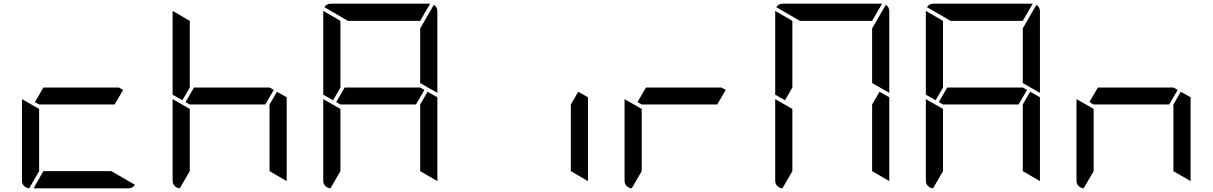

<svg xmlns="http://www.w3.org/2000/svg" viewBox="-20 -1020 6568 1040"><path d="M647 -533 601 -454H192L169 -467L215 -546H624ZM583 -93 711 -19Q699 0 676 0H162L215 -93ZM138 0Q122 -1 110.5 -12.5Q99 -24 99 -41V-483L192 -430V-93Z M968 -477 915 -507V-959V-961L1008 -907V-546ZM1463 -533 1417 -454H1008L985 -467L1031 -546H1440ZM1480 -523 1533 -493V-41V-39L1440 -93V-454ZM954 0Q938 -1 926.5 -12.5Q915 -24 915 -41V-483L1008 -430V-93Z M1784 -477 1731 -507V-959V-961L1824 -907V-546ZM2279 -533 2233 -454H1824L1801 -467L1847 -546H2256ZM2296 -523 2349 -493V-41V-39L2256 -93V-454ZM1770 0Q1754 -1 1742.5 -12.5Q1731 -24 1731 -41V-483L1824 -430V-93ZM2330 -994Q2349 -982 2349 -959V-517L2256 -570V-866ZM1865 -907 1737 -981Q1749 -1000 1772 -1000H2308H2310L2256 -907Z M3112 -523 3165 -493V-41V-39L3072 -93V-454Z M3911 -533 3865 -454H3456L3433 -467L3479 -546H3888ZM3402 0Q3386 -1 3374.5 -12.5Q3363 -24 3363 -41V-483L3456 -430V-93Z M4232 -477 4179 -507V-959V-961L4272 -907V-546ZM4744 -523 4797 -493V-41V-39L4704 -93V-454ZM4218 0Q4202 -1 4190.5 -12.5Q4179 -24 4179 -41V-483L4272 -430V-93ZM4778 -994Q4797 -982 4797 -959V-517L4704 -570V-866ZM4313 -907 4185 -981Q4197 -1000 4220 -1000H4756H4758L4704 -907Z M5048 -477 4995 -507V-959V-961L5088 -907V-546ZM5543 -533 5497 -454H5088L5065 -467L5111 -546H5520ZM5560 -523 5613 -493V-41V-39L5520 -93V-454ZM5034 0Q5018 -1 5006.5 -12.5Q4995 -24 4995 -41V-483L5088 -430V-93ZM5594 -994Q5613 -982 5613 -959V-517L5520 -570V-866ZM5129 -907 5001 -981Q5013 -1000 5036 -1000H5572H5574L5520 -907Z M6359 -533 6313 -454H5904L5881 -467L5927 -546H6336ZM6376 -523 6429 -493V-41V-39L6336 -93V-454ZM5850 0Q5834 -1 5822.5 -12.5Q5811 -24 5811 -41V-483L5904 -430V-93Z"/></svg>

Font: DSEG7 Modern
Style: Regular
Weight: 400
Designer: Keshikan(Twitter:@keshinomi_88pro)
Version: Version 0.46